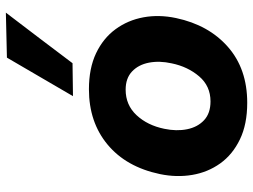

<svg xmlns="http://www.w3.org/2000/svg" viewBox="-122 -706 842 638"><g transform="rotate(-90 299.0 -387.0)"><path d="M276.5 13.5Q205 13.5 154.8 -10.8Q104.5 -35 75 -76.2Q45.5 -117.5 36.8 -169.2Q28 -221 39.5 -276.5Q63 -388.5 137.5 -450.5Q212 -512.5 321.5 -512.5Q391 -512.5 441 -488.8Q491 -465 521 -424Q551 -383 560.5 -331.2Q570 -279.5 558 -223Q535 -114.5 462 -50.5Q389 13.5 276.5 13.5ZM281 -108.5Q332 -108.5 364.2 -146.2Q396.5 -184 407.5 -237.5Q416.5 -278 409.8 -313Q403 -348 380.5 -369.2Q358 -390.5 320 -390.5Q269 -390.5 235.2 -354.2Q201.5 -318 190 -262Q181.5 -221.5 188.5 -186.5Q195.5 -151.5 218.5 -130Q241.5 -108.5 281 -108.5ZM298.5 -565.5Q331 -621 362.8 -675.8Q394.5 -730.5 426.5 -785L576 -788.5Q532.5 -731.5 490.5 -676.2Q448.5 -621 408 -567Z"/></g></svg>

Font: Commissioner
Style: Bold Italic
Weight: 700
Italic angle: -12°
Designer: Kostas Bartsokas
Foundry: Kostas Bartsokas
Version: Version 1.000; ttfautohint (v1.8.3)